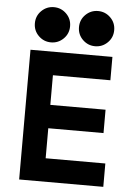

<svg xmlns="http://www.w3.org/2000/svg" viewBox="-61 -986 735 1032"><g transform="rotate(5 306.0 -469.5)"><path d="M82 0V-700H524V-574H214V-414H512V-288H214V-126H536V0ZM426 -749Q387 -749 359 -776.5Q331 -804 331 -844Q331 -884 359 -911.5Q387 -939 426 -939Q465 -939 493 -911.5Q521 -884 521 -844Q521 -804 493 -776.5Q465 -749 426 -749ZM188 -749Q149 -749 121 -776.5Q93 -804 93 -844Q93 -884 121 -911.5Q149 -939 188 -939Q227 -939 255 -911.5Q283 -884 283 -844Q283 -804 255 -776.5Q227 -749 188 -749Z"/></g></svg>

Font: Space Mono
Style: Bold
Weight: 700
Monospace: yes
Designer: Colophon Foundry + Benjamin Critton
Foundry: Colophon Foundry & Benjamin Critton
Version: Version 1.003; ttfautohint (v1.8.4.7-5d5b)